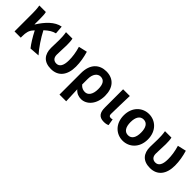

<svg xmlns="http://www.w3.org/2000/svg" viewBox="193 -1686 2998 2998"><g transform="rotate(45 1692.5 -186.5)"><path d="M609 0C532 -85 441 -222 385 -332C448 -390 499 -422 558 -436L547 -574C419 -552 311 -436 226 -300H222V-423C222 -475 220 -525 211 -560H67C77 -503 79 -437 79 -393V0H217V-32C217 -113 231 -169 271 -212L291 -235C342 -135 397 -47 444 12Z M895 14C1056 14 1147 -99 1147 -290C1147 -385 1130 -481 1102 -574L960 -541C990 -440 1000 -359 1000 -283C1000 -160 960 -106 895 -106C843 -106 802 -138 802 -209C802 -282 809 -373 809 -423C809 -475 807 -521 798 -560H656C667 -499 668 -437 668 -393C668 -335 664 -278 664 -221C664 -78 737 14 895 14Z M1273 201H1421C1419 114 1415 37 1411 -54C1454 -3 1508 14 1559 14C1678 14 1791 -97 1791 -289C1791 -468 1696 -574 1535 -574C1387 -574 1273 -479 1273 -273ZM1526 -107C1489 -107 1451 -116 1412 -160V-283C1412 -390 1463 -453 1530 -453C1606 -453 1641 -394 1641 -287C1641 -165 1589 -107 1526 -107Z M2062 14C2106 14 2130 6 2152 -4L2134 -112C2122 -108 2109 -106 2100 -106C2070 -106 2055 -117 2055 -152C2055 -257 2062 -423 2065 -560H1917V-159C1917 -54 1951 14 2062 14Z M2478 14C2620 14 2745 -94 2745 -279C2745 -466 2620 -574 2478 -574C2336 -574 2211 -466 2211 -279C2211 -94 2336 14 2478 14ZM2478 -106C2400 -106 2361 -173 2361 -279C2361 -386 2400 -454 2478 -454C2556 -454 2594 -386 2594 -279C2594 -173 2556 -106 2478 -106Z M3081 14C3242 14 3333 -99 3333 -290C3333 -385 3316 -481 3288 -574L3146 -541C3176 -440 3186 -359 3186 -283C3186 -160 3146 -106 3081 -106C3029 -106 2988 -138 2988 -209C2988 -282 2995 -373 2995 -423C2995 -475 2993 -521 2984 -560H2842C2853 -499 2854 -437 2854 -393C2854 -335 2850 -278 2850 -221C2850 -78 2923 14 3081 14Z"/></g></svg>

Font: Noto Sans KR Bold
Style: Regular
Weight: 700
Designer: Ryoko NISHIZUKA  (kana & ideographs); Paul D. Hunt (Latin, Greek & Cyrillic); Wenlong ZHANG  (bopomofo); Sandoll Communi
Foundry: Adobe Systems Incorporated
Version: Version 1.004;PS 1.004;hotconv 1.0.82;makeotf.lib2.5.63406